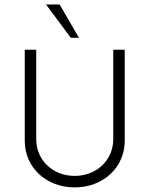

<svg xmlns="http://www.w3.org/2000/svg" viewBox="-20 -813 655 841"><path d="M290 -647.5H325.7L241.2 -793.5H181.6ZM307.1 7.8C432.1 7.8 526.4 -79.6 526.4 -196.3V-595.2H476.1V-203.6C476.1 -111.8 403.3 -42.5 307.1 -42.5C210.9 -42.5 138.7 -111.8 138.7 -203.6V-595.2H88.4V-196.3C88.4 -79.6 182.1 7.8 307.1 7.8Z"/></svg>

Font: Now Light
Style: Regular
Weight: 300
Designer: Alfredo Marco Pradil
Foundry: Alfredo Marco Pradil
Version: Version 1.200;hotconv 1.0.109;makeotfexe 2.5.65596